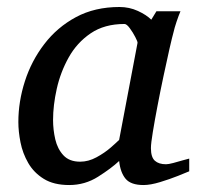

<svg xmlns="http://www.w3.org/2000/svg" viewBox="-20 -514 561 546"><path d="M176.8 12.2Q132.8 12.2 104.5 -5.4Q76.2 -22.9 60.3 -50.5Q44.4 -78.1 38.3 -109.1Q32.2 -140.1 32.2 -167Q32.2 -225.1 50.8 -283Q69.3 -340.8 106 -388.7Q142.6 -436.5 196 -465.3Q249.5 -494.1 319.8 -494.1Q347.7 -494.1 372.1 -482.9Q396.5 -471.7 410.2 -458L424.8 -481.9H493.2Q488.3 -470.7 481.9 -451.7Q475.6 -432.6 474.1 -424.8Q469.7 -409.2 461.9 -375Q454.1 -340.8 445.1 -298.1Q436 -255.4 428 -213.4Q419.9 -171.4 414.6 -138.7Q409.2 -106 409.2 -92.8Q409.2 -66.9 420.4 -56.9Q431.6 -46.9 452.1 -46.9Q459 -46.9 472.7 -50.5Q486.3 -54.2 499.8 -58.1Q513.2 -62 518.1 -63V-26.9Q510.3 -23.4 486.3 -13.9Q462.4 -4.4 435.1 3.9Q407.7 12.2 388.2 12.2Q352.1 12.2 337.2 -5.6Q322.3 -23.4 318.8 -56.2Q296.4 -35.2 259 -11.5Q221.7 12.2 176.8 12.2ZM208 -54.2Q231.4 -54.2 254.4 -66.7Q277.3 -79.1 294.7 -94.2Q312 -109.4 318.8 -116.2L371.1 -392.1Q371.6 -395.5 364.7 -408.7Q357.9 -421.9 349.1 -433.8Q340.3 -445.8 334 -445.8Q276.9 -445.8 237.8 -419.2Q198.7 -392.6 175.3 -350.6Q151.9 -308.6 141.4 -261.5Q130.9 -214.4 130.9 -172.9Q130.9 -145 137.2 -117.7Q143.6 -90.3 160.4 -72.3Q177.2 -54.2 208 -54.2Z"/></svg>

Font: Charis
Style: Italic
Weight: 400
Italic angle: -11°
Designer: Walt Agee, Miriam Martin, Annie Olsen, Victor Gaultney, Lorna Priest, Alan Ward, Bob Hallissy, Martin Hosken, Sharon Cor
Foundry: SIL Global
Version: Version 7.000